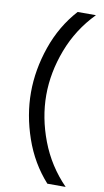

<svg xmlns="http://www.w3.org/2000/svg" viewBox="-100 -796 543 1002"><g transform="rotate(10 172.0 -295.0)"><path d="M60 -295Q60 -415 102 -536.5Q144 -658 227 -750H324Q233 -657 187 -536Q141 -415 141 -295Q141 -175 187 -54Q233 67 324 160H227Q144 68 102 -53.5Q60 -175 60 -295Z"/></g></svg>

Font: TASA Explorer VF
Style: Regular
Weight: 400
Designer: Weizhong Zhang
Foundry: Local Remote
Version: Version 1.000;Glyphs 3.2 (3192)